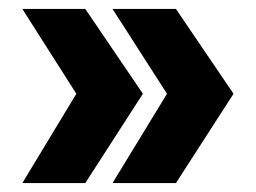

<svg xmlns="http://www.w3.org/2000/svg" viewBox="-20 -470 573 430"><path d="M30 -450H171L300 -260L171 -60H30L151 -260ZM232 -450H374L503 -260L374 -60H232L354 -260Z"/></svg>

Font: Fivo Sans Modern
Style: Regular
Weight: 700
Designer: Alexander Slobzheninov
Foundry: Alexander Slobzheninov
Version: 1.0